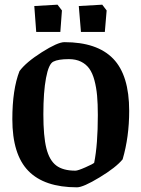

<svg xmlns="http://www.w3.org/2000/svg" viewBox="-20 -798 610 828"><path d="M136.2 -660.2 127.9 -772 228 -777.8 247.1 -752.9 240.2 -660.2ZM329.1 -660.2 319.8 -772 420.9 -777.8 439.9 -752.9 432.1 -660.2ZM312 9.8Q171.4 9.8 102.3 -61Q33.2 -131.8 33.2 -284.2Q33.2 -412.1 64 -491.2Q91.8 -529.3 160.4 -572.8Q229 -616.2 257.8 -616.2Q398.9 -616.2 468 -544.9Q537.1 -473.6 537.1 -319.8Q537.1 -207.5 508.8 -110.8Q480 -75.7 409.4 -33Q338.9 9.8 312 9.8ZM305.2 -62Q315.9 -62 349.1 -76.7Q382.3 -91.3 386.2 -96.2Q401.9 -174.3 401.9 -301.8Q401.9 -350.1 398.7 -385.5Q395.5 -420.9 387.2 -451.9Q378.9 -482.9 365 -502.2Q351.1 -521.5 329.1 -532.2Q307.1 -543 276.9 -543Q231 -543 210 -532.2Q189.9 -522.5 178.5 -461.9Q167 -401.4 167 -305.2Q167 -210.4 179.9 -158.7Q192.9 -106.9 222.2 -84.5Q251.5 -62 305.2 -62Z"/></svg>

Font: Grenze SemiBold
Style: Regular
Weight: 600
Designer: Renata Polastri
Foundry: Omnibus-Type
Version: Version 1.002;PS 001.002;hotconv 1.0.88;makeotf.lib2.5.64775